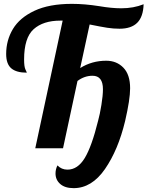

<svg xmlns="http://www.w3.org/2000/svg" viewBox="-20 -769 765 996"><path d="M268 131Q268 109 278 89Q299 111 330 111Q383 111 419.5 51Q456 -9 489 -143Q498 -175 506 -224.5Q514 -274 514 -306Q514 -376 460 -376Q418 -376 382 -349L307 0H163L305 -662H293Q204 -662 154.5 -617.5Q105 -573 105 -460Q105 -423 112 -408.5Q119 -394 119 -392Q65 -392 38.5 -414.5Q12 -437 12 -489Q12 -560 47 -618.5Q82 -677 158.5 -713Q235 -749 353 -749Q419 -749 495 -737Q559 -726 609 -726Q673 -726 725 -747Q723 -682 692 -651Q661 -620 600 -620Q568 -620 536 -625Q504 -630 445 -642L396 -416Q457 -454 531 -454Q585 -454 620 -418Q655 -382 655 -311Q655 -253 629 -141Q593 9 524.5 108Q456 207 362 207Q317 207 292.5 185.5Q268 164 268 131Z"/></svg>

Font: Lobster
Style: Regular
Weight: 400
Designer: Impallari Type
Foundry: Impallari Type
Version: Version 2.100